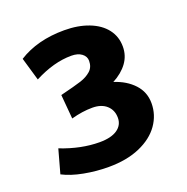

<svg xmlns="http://www.w3.org/2000/svg" viewBox="-126 -809 916 939"><g transform="rotate(-20 332.0 -339.5)"><path d="M586 -210Q586 -149 550.5 -98.5Q515 -48 446.5 -18Q378 12 283 12Q219 12 155.5 0Q92 -12 48 -35L82 -158Q187 -117 283 -117Q343 -117 375 -139Q407 -161 407 -199Q407 -239 380 -263.5Q353 -288 306 -288Q254 -288 196 -272L185 -398Q262 -417 294.5 -427.5Q327 -438 348.5 -457Q370 -476 370 -509Q370 -532 350 -547Q330 -562 296 -562Q205 -562 103 -509L68 -629Q166 -691 306 -691Q378 -691 433.5 -669.5Q489 -648 519 -609Q549 -570 549 -518Q549 -471 522 -434Q495 -397 446 -371Q509 -351 547.5 -309.5Q586 -268 586 -210Z"/></g></svg>

Font: Martel Sans Black
Style: Regular
Weight: 900
Designer: Dan Reynolds and Mathieu Réguer
Foundry: Dan Reynolds and Mathieu Réguer
Version: Version 1.002; ttfautohint (v1.1) -l 5 -r 5 -G 72 -x 0 -D la